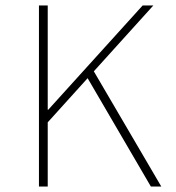

<svg xmlns="http://www.w3.org/2000/svg" viewBox="-20 -680 640 700"><path d="M122 0V-660H154V-280H156L500 -660H539L154 -234V0ZM530 0 286 -418 308 -444 568 0Z"/></svg>

Font: Source Code Pro ExtraLight ExtraLight
Style: Regular
Weight: 250
Monospace: yes
Version: Version 1.018;hotconv 1.0.116;makeotfexe 2.5.65601